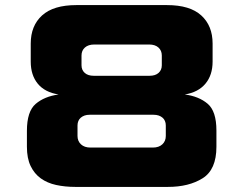

<svg xmlns="http://www.w3.org/2000/svg" viewBox="-20 -727 956 754"><path d="M284.4 -193Q284.4 -172.8 298 -160.2Q311.6 -147.5 335.4 -147.5H580.1Q603.9 -147.5 617.5 -160.2Q631.1 -172.8 631.1 -193V-234.5Q631.1 -244 627.8 -251.7Q624.6 -259.4 618.3 -264.8Q612 -270.2 603.3 -273.3Q594.5 -276.3 583.2 -276.3H331.8Q320.8 -276.3 312.1 -273.3Q303.5 -270.2 297.2 -264.8Q290.9 -259.4 287.7 -251.7Q284.4 -244 284.4 -234.5ZM615.4 -509.1Q615.4 -528.5 602.2 -540.4Q589 -552.2 566 -552.2H350.1Q326.8 -552.2 313.5 -540.4Q300.1 -528.5 300.1 -509.1V-470.5Q300.1 -452.1 312.8 -440.7Q325.5 -429.4 348 -429.4H567.5Q590 -429.4 602.7 -440.7Q615.4 -452.1 615.4 -470.5ZM85.7 -150.6V-213.1Q85.7 -289.5 120 -318.9Q154.4 -348.3 210.1 -356Q156.1 -364.5 128.4 -398.2Q100.7 -431.9 100.7 -485.1V-555.9Q100.7 -625.8 145.2 -666.4Q189.8 -707 279.9 -707H635.9Q726 -707 770.4 -666.4Q814.9 -625.8 814.9 -556.1V-485.1Q814.9 -431.9 786.6 -398.2Q758.4 -364.5 705.6 -356Q760.9 -348.8 795.4 -319.6Q829.9 -290.5 829.9 -214.1V-150.8Q829.9 -60.7 775.7 -26.9Q721.6 7 639.6 7H275.6Q235.3 7 200.4 -0.6Q165.6 -8.2 140.2 -26.5Q114.8 -44.8 100.2 -75.2Q85.7 -105.5 85.7 -150.6Z"/></svg>

Font: Science Gothic
Style: Regular
Weight: 400
Designer: Thomas Phinney, Vassil Kateliev, Brandon Buerkle
Foundry: Font Detective LLC
Version: Version 1.018